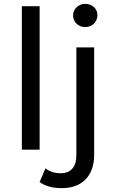

<svg xmlns="http://www.w3.org/2000/svg" viewBox="-20 -774 599 993"><path d="M185 0V-742H93V0ZM300 199C408 199 467 132 467 27V-529H375V28C375 90 346 122 294 122C263 122 235 113 215 97L185 167C213 190 256 199 300 199ZM421 -634C457 -634 484 -661 484 -696C484 -729 457 -754 421 -754C385 -754 358 -727 358 -694C358 -660 385 -634 421 -634Z"/></svg>

Font: Montserrat-Alt1 Med
Style: Regular
Weight: 500
Designer: Differentunic
Foundry: Differentunic
Version: Version 7.222